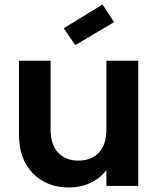

<svg xmlns="http://www.w3.org/2000/svg" viewBox="-20 -823 701 850"><path d="M592 -554V0H451V-70Q424 -34 380.5 -13.5Q337 7 286 7Q187 7 125.5 -55.5Q64 -118 64 -229V-554H204V-249Q204 -183 237 -147.5Q270 -112 327 -112Q385 -112 418 -147.5Q451 -183 451 -249V-554ZM434 -803 485 -725 313 -623 262 -698Z"/></svg>

Font: SVN-Poppins SemiBold
Style: Regular
Weight: 600
Designer: Ninad Kale (Devanagari), Jonny Pinhorn (Latin)
Foundry: Indian Type Foundry
Version: Version 3.002 2017